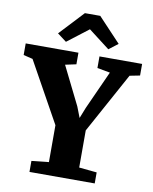

<svg xmlns="http://www.w3.org/2000/svg" viewBox="-125 -1056 904 1133"><g transform="rotate(10 327.0 -490.0)"><path d="M234 -77V-298L33 -660L-22.5 -673.5V-743H293.5V-673.5L228 -659.5L342 -429.5L367 -365L392.5 -429.5L496.5 -659.5L419.5 -673.5V-743H675V-673.5L614 -661.5L415.5 -299V-76.5L522 -66V0H131V-66ZM209.5 -793.5 155 -834.5 290.5 -979.5H382.5L518 -835.5L463.5 -793.5L336.5 -891Z"/></g></svg>

Font: Merriweather Light 18pt Black
Style: Regular
Weight: 900
Version: Version 2.100